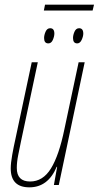

<svg xmlns="http://www.w3.org/2000/svg" viewBox="-20 -793 423 823"><path d="M106 10Q186 10 223 -78H225L211 0H232L343 -526H317L256 -239Q233 -127 198.5 -71Q164 -15 109 -15Q52 -15 52 -73Q52 -98 58 -128Q64 -158 70 -187L142 -526H116L46 -197Q39 -166 32.5 -130Q26 -94 26 -71Q26 10 106 10ZM168 -748H377L383 -773H173ZM311 -607Q323 -607 330 -622Q337 -637 337 -649Q337 -672 319 -672Q306 -672 299.5 -657.5Q293 -643 293 -630Q293 -607 311 -607ZM187 -607Q200 -607 206.5 -622Q213 -637 213 -649Q213 -672 195 -672Q182 -672 175.5 -657.5Q169 -643 169 -630Q169 -607 187 -607Z"/></svg>

Font: Noto Sans Display Condensed Thin
Style: Italic
Weight: 250
Width: 3
Italic angle: -12°
Designer: Monotype Design Team
Foundry: Monotype Imaging Inc.
Version: Version 1.900